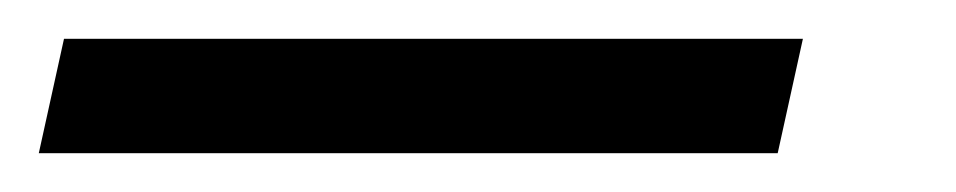

<svg xmlns="http://www.w3.org/2000/svg" viewBox="-100 63 493 99"><path d="M-80 142H301L314 83H-67Z"/></svg>

Font: Noto Serif Condensed Extra
Style: Italic
Weight: 800
Width: 3
Italic angle: -12°
Designer: Monotype Design Team
Foundry: Monotype Imaging Inc.
Version: Version 1.901